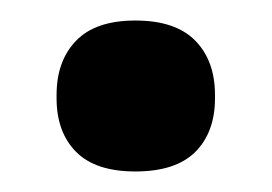

<svg xmlns="http://www.w3.org/2000/svg" viewBox="-20 -357 266 188"><path d="M112.5 -189.1Q73.5 -189.1 54.5 -208.3Q35.4 -227.6 35.4 -260.7V-264.1Q35.4 -297.4 54.5 -317.1Q73.5 -336.9 112.5 -336.9Q152 -336.9 171.3 -317.1Q190.5 -297.4 190.5 -264.1V-260.7Q190.5 -227.6 171.3 -208.3Q152 -189.1 112.5 -189.1Z"/></svg>

Font: Anek Gurmukhi Medium
Style: Regular
Weight: 500
Designer: Sarang Kulkarni (Gurmukhi), Yesha Goshar (Latin)
Foundry: Ek Type
Version: Version 1.003